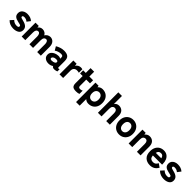

<svg xmlns="http://www.w3.org/2000/svg" viewBox="486 -2622 4726 4726"><g transform="rotate(45 2849.5 -258.5)"><path d="M233 10Q175 10 121.5 -9.5Q68 -29 25 -74L102 -159Q159 -99 240 -99Q278 -99 293 -108.5Q308 -118 308 -144Q308 -155 300.5 -163.5Q293 -172 269.5 -179.5Q246 -187 199 -196Q126 -210 86.5 -244Q47 -278 47 -346Q47 -391 71 -424.5Q95 -458 136.5 -476.5Q178 -495 230 -495Q344 -495 414 -431L345 -341Q321 -364 291.5 -374.5Q262 -385 232 -385Q199 -385 187 -374.5Q175 -364 175 -350Q175 -340 181 -332Q187 -324 207 -316.5Q227 -309 269 -299Q352 -280 394.5 -241.5Q437 -203 437 -139Q437 -64 379.5 -27Q322 10 233 10Z M520 0V-482H632L640 -428Q654 -457 685.5 -475.5Q717 -494 759 -494Q804 -494 838.5 -472.5Q873 -451 893 -413Q913 -448 949 -471Q985 -494 1029 -494Q1099 -494 1143 -443.5Q1187 -393 1187 -304V0H1060V-273Q1060 -320 1043 -350Q1026 -380 996 -380Q958 -380 937 -351.5Q916 -323 916 -266V0H790V-273Q790 -320 772 -350Q754 -380 724 -380Q646 -380 646 -266V0Z M1468 6Q1389 10 1336.5 -28Q1284 -66 1284 -138Q1284 -189 1314.5 -225.5Q1345 -262 1393.5 -282.5Q1442 -303 1494 -304Q1517 -306 1538 -300.5Q1559 -295 1577 -286V-318Q1577 -360 1559 -372.5Q1541 -385 1508 -385Q1465 -385 1419.5 -369.5Q1374 -354 1341 -330L1284 -427Q1326 -453 1384.5 -473.5Q1443 -494 1508 -494Q1601 -494 1649 -456Q1697 -418 1697 -318V-108Q1697 -87 1706.5 -84Q1716 -81 1749 -91V-14Q1733 -7 1709 -0.5Q1685 6 1656 6Q1597 6 1581 -34Q1535 1 1468 6ZM1465 -102Q1518 -105 1549.5 -122.5Q1581 -140 1579 -171Q1578 -194 1556.5 -201Q1535 -208 1504 -206Q1458 -204 1431 -182.5Q1404 -161 1405 -137Q1406 -120 1420.5 -110.5Q1435 -101 1465 -102Z M1837 0V-482H1950L1958 -417Q1976 -452 2013 -473Q2050 -494 2091 -494Q2108 -494 2122 -491.5Q2136 -489 2146 -486V-364Q2131 -369 2114 -371.5Q2097 -374 2072 -374Q2026 -374 1994.5 -344.5Q1963 -315 1963 -258V0Z M2419 11Q2371 11 2337.5 0.5Q2304 -10 2286.5 -39Q2269 -68 2269 -121V-374H2179V-482H2269V-649H2394V-482H2524V-374H2394V-154Q2394 -123 2409.5 -112Q2425 -101 2454 -101Q2474 -101 2493.5 -107.5Q2513 -114 2524 -120V-6Q2505 2 2476.5 6.5Q2448 11 2419 11Z M2607 194V-482H2716L2722 -437Q2773 -494 2848 -494Q2916 -494 2969 -464.5Q3022 -435 3052.5 -378.5Q3083 -322 3083 -241Q3083 -161 3052.5 -104.5Q3022 -48 2969 -18.5Q2916 11 2848 11Q2783 11 2733 -34V194ZM2843 -103Q2891 -103 2923.5 -138.5Q2956 -174 2956 -241Q2956 -309 2923.5 -344.5Q2891 -380 2843 -380Q2795 -380 2763 -344.5Q2731 -309 2731 -241Q2731 -174 2763 -138.5Q2795 -103 2843 -103Z M3174 0V-711H3300V-428Q3314 -454 3345 -474Q3376 -494 3419 -494Q3494 -494 3541.5 -446Q3589 -398 3589 -304V0H3463V-273Q3463 -326 3442.5 -353Q3422 -380 3387 -380Q3349 -380 3324.5 -352.5Q3300 -325 3300 -266V0Z M3916 11Q3849 11 3795.5 -20Q3742 -51 3711.5 -108Q3681 -165 3681 -241Q3681 -318 3711.5 -374.5Q3742 -431 3795.5 -462.5Q3849 -494 3916 -494Q3984 -494 4037 -462.5Q4090 -431 4120.5 -374.5Q4151 -318 4151 -241Q4151 -165 4120.5 -108Q4090 -51 4037 -20Q3984 11 3916 11ZM3916 -103Q3964 -103 3994.5 -138.5Q4025 -174 4025 -241Q4025 -309 3994.5 -344.5Q3964 -380 3916 -380Q3868 -380 3838.5 -344.5Q3809 -309 3809 -241Q3809 -174 3838.5 -138.5Q3868 -103 3916 -103Z M4243 0V-482H4355L4362 -428Q4382 -454 4413.5 -474Q4445 -494 4488 -494Q4563 -494 4610.5 -446Q4658 -398 4658 -304V0H4532V-273Q4532 -326 4511.5 -353Q4491 -380 4456 -380Q4418 -380 4393.5 -352.5Q4369 -325 4369 -266V0Z M4988 11Q4882 11 4816 -51.5Q4750 -114 4750 -241Q4750 -320 4779.5 -376.5Q4809 -433 4861 -463.5Q4913 -494 4981 -494Q5049 -494 5096.5 -461.5Q5144 -429 5169 -372Q5194 -315 5194 -241V-214H4874Q4879 -147 4910.5 -122.5Q4942 -98 4990 -98Q5034 -98 5062 -119Q5090 -140 5112 -182L5204 -117Q5165 -48 5111.5 -18.5Q5058 11 4988 11ZM4879 -310H5070Q5052 -396 4979 -396Q4939 -396 4914 -376Q4889 -356 4879 -310Z M5470 10Q5412 10 5358.5 -9.5Q5305 -29 5262 -74L5339 -159Q5396 -99 5477 -99Q5515 -99 5530 -108.5Q5545 -118 5545 -144Q5545 -155 5537.5 -163.5Q5530 -172 5506.5 -179.5Q5483 -187 5436 -196Q5363 -210 5323.5 -244Q5284 -278 5284 -346Q5284 -391 5308 -424.5Q5332 -458 5373.5 -476.5Q5415 -495 5467 -495Q5581 -495 5651 -431L5582 -341Q5558 -364 5528.5 -374.5Q5499 -385 5469 -385Q5436 -385 5424 -374.5Q5412 -364 5412 -350Q5412 -340 5418 -332Q5424 -324 5444 -316.5Q5464 -309 5506 -299Q5589 -280 5631.5 -241.5Q5674 -203 5674 -139Q5674 -64 5616.5 -27Q5559 10 5470 10Z"/></g></svg>

Font: Zen Kaku Gothic New Black
Style: Regular
Weight: 900
Designer: Yoshimichi Ohira
Foundry: Positype
Version: Version 1.001